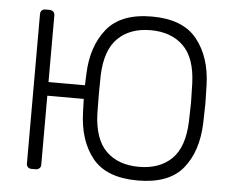

<svg xmlns="http://www.w3.org/2000/svg" viewBox="-51 -770 1017 840"><g transform="rotate(5 457.0 -350.0)"><path d="M849 -350Q849 -326 847 -266Q843 -141 781.5 -65.5Q720 10 583 10Q446 10 384.5 -65.5Q323 -141 319 -266Q317 -308 317 -325H157V-22Q157 -12 150.5 -6Q144 0 134 0H116Q106 0 100 -6Q94 -12 94 -22V-678Q94 -688 100 -694Q106 -700 116 -700H134Q144 -700 150.5 -694Q157 -688 157 -678V-385H317Q317 -400 319 -434Q323 -556 385 -633Q447 -710 583 -710Q719 -710 781 -633Q843 -556 847 -434Q849 -374 849 -350ZM381 -350Q381 -296 382 -266Q386 -154 439 -102Q492 -50 583 -50Q674 -50 727 -102Q780 -154 784 -266Q786 -326 786 -350Q786 -374 784 -434Q780 -546 726.5 -598Q673 -650 583 -650Q493 -650 439.5 -598Q386 -546 382 -434Q381 -404 381 -350Z"/></g></svg>

Font: Rubik
Style: Regular
Weight: 300
Designer: Hubert & Fischer
Foundry: Hubert & Fischer
Version: Version 1.100